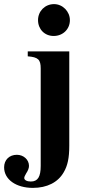

<svg xmlns="http://www.w3.org/2000/svg" viewBox="-77 -711 430 934"><path d="M260 -461H58V-437C109 -433 121 -421 121 -378V96C121 149 107 172 73 172C54 172 41 165 41 155C41 150 44 143 50 133C60 118 64 106 64 96C64 66 38 42 5 42C-32 42 -57 67 -57 103C-57 162 1 203 83 203C152 203 205 176 233 127C252 95 260 57 260 -2ZM263 -613C263 -655 228 -691 186 -691C142 -691 108 -657 108 -613C108 -569 140 -536 184 -536C229 -536 263 -569 263 -613Z"/></svg>

Font: XITS
Style: Bold
Weight: 700
Designer: MicroPress Inc., with final additions and corrections provided by Coen Hoffman, Elsevier (retired)
Version: Version 1.302